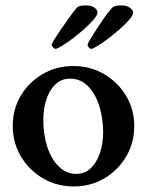

<svg xmlns="http://www.w3.org/2000/svg" viewBox="-20 -672 535 699"><path d="M248 6.8Q186.5 6.8 136.2 -22.9Q85.9 -52.7 56.2 -102.5Q26.4 -152.3 26.4 -212.9Q26.4 -274.4 55.7 -323.7Q85 -373 135.3 -402.3Q185.5 -431.6 247.1 -431.6Q308.6 -431.6 358.9 -402.3Q409.2 -373 439 -323.2Q468.8 -273.4 468.8 -212.9Q468.8 -152.3 439.5 -102.5Q410.2 -52.7 360.4 -22.9Q310.5 6.8 248 6.8ZM257.8 -39.1Q289.1 -39.1 310.5 -59.6Q332 -80.1 343.8 -114.7Q355.5 -149.4 355.5 -189.5Q355.5 -242.2 341.3 -286.6Q327.1 -331.1 300.3 -358.4Q273.4 -385.7 234.4 -385.7Q204.1 -385.7 182.1 -365.2Q160.2 -344.7 148.9 -310.5Q137.7 -276.4 137.7 -235.4Q137.7 -182.6 151.9 -138.2Q166 -93.8 193.4 -66.4Q220.7 -39.1 257.8 -39.1ZM182.6 -494.1Q177.7 -494.1 172.9 -499.5Q168 -504.9 168 -509.8Q168 -512.7 177.7 -528.3Q187.5 -543.9 202.1 -565.4Q216.8 -586.9 232.4 -608.4Q248 -629.9 259.8 -644.5Q267.6 -652.3 293 -652.3Q313.5 -652.3 324.2 -644Q335 -635.7 335 -627Q335 -617.2 321.3 -601.1Q307.6 -585 286.6 -566.4Q265.6 -547.9 243.7 -531.2Q221.7 -514.6 204.6 -504.4Q187.5 -494.1 182.6 -494.1ZM312.5 -494.1Q307.6 -494.1 303.2 -499.5Q298.8 -504.9 298.8 -509.8Q298.8 -512.7 308.1 -528.3Q317.4 -543.9 331.5 -565.9Q345.7 -587.9 360.8 -609.4Q376 -630.9 388.7 -644.5Q396.5 -652.3 421.9 -652.3Q441.4 -652.3 453.1 -643.6Q464.8 -634.8 464.8 -627Q464.8 -617.2 451.2 -601.1Q437.5 -585 416.5 -566.4Q395.5 -547.9 373.5 -531.2Q351.6 -514.6 334.5 -504.4Q317.4 -494.1 312.5 -494.1Z"/></svg>

Font: Crimson Text SemiBold
Style: Regular
Weight: 600
Designer: Sebastian Kosch
Foundry: Sebastian Kosch
Version: Version 1.100; ttfautohint (v1.8.4)